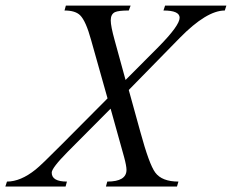

<svg xmlns="http://www.w3.org/2000/svg" viewBox="-87 -682 848 702"><path d="M740.7 -661.6 734.9 -643.6Q668.5 -643.6 570.3 -543.5L383.8 -353L426.3 -199.2Q458.5 -81.1 480.5 -51.3Q504.9 -18.1 565.4 -18.1L560.1 0H300.3L305.2 -18.1Q375.5 -18.1 375.5 -61Q375.5 -75.2 366.7 -107.9L317.4 -284.7L160.6 -127Q102.1 -67.9 102.1 -50.8Q102.1 -18.1 157.7 -18.1L152.8 0H-67.4L-61.5 -18.1Q-11.7 -18.1 43 -62Q63 -77.6 139.6 -154.8L306.2 -322.3L246.1 -535.6Q227.1 -605 206.1 -626Q188.5 -643.6 148.9 -643.6L153.8 -661.6H390.6L383.8 -643.6Q346.7 -643.6 333.5 -637.7Q317.9 -630.4 317.9 -607.4Q317.9 -586.4 332 -535.6L372.1 -389.6L492.7 -510.7Q569.8 -588.9 569.8 -617.2Q569.8 -643.6 510.7 -643.6L516.6 -661.6Z"/></svg>

Font: Dai Banna SIL Light
Style: Oblique
Weight: 400
Italic angle: -11°
Designer: Victor Gaultney
Foundry: SIL International
Version: Version 2.000